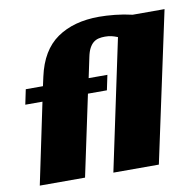

<svg xmlns="http://www.w3.org/2000/svg" viewBox="-78 -769 866 848"><g transform="rotate(-10 355.5 -344.5)"><path d="M46 -430H123L132 -471Q157 -586 231.5 -637.5Q306 -689 420 -689Q452 -689 491 -685Q530 -681 568 -672H711L567 0H363L487 -586Q472 -592 459.5 -595Q447 -598 430 -598Q415 -598 402 -595Q389 -592 378.5 -583.5Q368 -575 360 -560Q352 -545 347 -520L328 -430H412L398 -363H313L236 0H33L109 -363H32Z"/></g></svg>

Font: Racing Sans One
Style: Regular
Weight: 400
Designer: Pablo Impallari, Rodrigo Fuenzalida
Foundry: Pablo Impallari, Rodrigo Fuenzalida
Version: Version 1.001; ttfautohint (v0.8) -G 200 -r 50